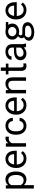

<svg xmlns="http://www.w3.org/2000/svg" viewBox="2030 -2730 914 5015"><g transform="rotate(-90 2487.5 -223.0)"><path d="M514.6 -269C514.6 -430.7 441.4 -538.1 309.6 -538.1C245.6 -538.1 196.3 -514.2 162.1 -472.2C160.2 -469.7 158.2 -467.8 156.7 -465.3L152.8 -528.3H69.3V203.1H159.2V-56.2L161.1 -54.2C196.3 -13.2 246.1 9.8 311 9.8C440.9 9.8 514.6 -103.5 514.6 -258.8ZM424.3 -258.8C424.3 -150.9 383.3 -63.5 287.1 -63.5C241.7 -63.5 209 -78.6 185.5 -102.5C175.3 -113.8 166.5 -126 159.2 -140.1V-384.8C165.5 -397.5 172.9 -409.2 181.6 -419.4C204.6 -446.3 237.8 -463.4 286.1 -463.4C381.8 -463.4 424.3 -377 424.3 -269Z M852.1 9.8C953.1 9.8 1013.2 -37.1 1048.3 -87.9L997.1 -132.8C961.9 -86.9 918 -63 856.9 -63C782.7 -63 730.5 -109.4 708.5 -174.8C701.2 -195.8 697.8 -218.8 697.3 -242.7H1057.6V-285.2C1057.6 -432.6 984.4 -538.1 839.8 -538.1C712.9 -538.1 606.9 -433.6 606.9 -267.6V-247.1C606.9 -99.6 704.6 9.8 852.1 9.8ZM707 -349.1C727.5 -421.4 773.9 -464.8 839.8 -464.8C927.7 -464.8 966.8 -394 968.3 -319.8V-312H700.2C701.7 -325.2 704.1 -337.4 707 -349.1Z M1425.8 -531.7C1418 -534.2 1398.9 -538.1 1385.7 -538.1C1328.6 -538.1 1287.1 -511.7 1258.8 -468.8C1256.8 -465.8 1254.9 -462.9 1253.4 -459.5L1251 -528.3H1164.1V0H1253.9V-366.2C1260.3 -383.3 1269 -398.4 1280.3 -411.1C1302.2 -437 1336.4 -452.1 1380.9 -452.1C1397 -452.1 1409.7 -450.2 1424.8 -448.7Z M1708.5 -63.5C1599.6 -63.5 1565.4 -157.2 1565.4 -254.9V-273.4C1565.4 -370.1 1600.6 -464.8 1708.5 -464.8C1779.8 -464.8 1829.6 -414.6 1833.5 -344.7H1918.9C1915 -459.5 1829.1 -538.1 1709 -538.1C1552.7 -538.1 1476.1 -419.9 1476.1 -273.4V-254.9C1476.1 -108.4 1553.2 9.8 1709 9.8C1821.3 9.8 1915 -68.8 1918.9 -168.9H1833.5C1828.1 -104 1774.4 -63.5 1708.5 -63.5Z M2244.6 9.8C2345.7 9.8 2405.8 -37.1 2440.9 -87.9L2389.6 -132.8C2354.5 -86.9 2310.5 -63 2249.5 -63C2175.3 -63 2123 -109.4 2101.1 -174.8C2093.8 -195.8 2090.3 -218.8 2089.8 -242.7H2450.2V-285.2C2450.2 -432.6 2377 -538.1 2232.4 -538.1C2105.5 -538.1 1999.5 -433.6 1999.5 -267.6V-247.1C1999.5 -99.6 2097.2 9.8 2244.6 9.8ZM2099.6 -349.1C2120.1 -421.4 2166.5 -464.8 2232.4 -464.8C2320.3 -464.8 2359.4 -394 2360.8 -319.8V-312H2092.8C2094.2 -325.2 2096.7 -337.4 2099.6 -349.1Z M2640.6 -528.3H2556.2V0H2645.5V-371.6V-372.1C2667.5 -424.3 2714.8 -463.4 2776.4 -463.4C2844.2 -463.4 2883.8 -433.1 2883.8 -344.2V0H2974.1V-343.3C2974.1 -484.9 2909.7 -538.1 2805.2 -538.1C2742.2 -538.1 2692.9 -512.2 2654.3 -468.8C2650.9 -464.4 2647 -459.5 2643.6 -455.1Z M3333.5 -528.3H3232.4V-659.7H3143.1V-528.3H3050.8V-460H3143.1V-133.8C3143.1 -25.9 3195.8 9.8 3268.6 9.8C3298.3 9.8 3322.8 5.4 3339.4 0L3337.9 -71.3C3327.6 -69.3 3310.5 -65.9 3294.4 -65.9C3260.3 -65.9 3232.4 -77.1 3232.4 -136.2V-460H3333.5Z M3754.9 -44.9C3758.3 -27.8 3761.7 -11.7 3766.1 0H3859.4V-7.3C3847.7 -34.2 3841.3 -75.7 3841.3 -116.2V-361.3C3841.3 -480 3758.8 -538.1 3643.1 -538.1C3515.6 -538.1 3432.6 -460.4 3432.6 -379.9L3522.5 -379.4C3522.5 -429.2 3568.8 -467.3 3638.2 -467.3C3712.4 -467.3 3751.5 -426.8 3751.5 -362.3V-315.9H3660.6C3511.2 -315.9 3420.4 -253.4 3420.4 -145C3420.4 -57.1 3492.2 9.8 3596.2 9.8C3654.3 9.8 3698.7 -11.7 3731.9 -39.6C3739.7 -45.9 3747.1 -52.7 3753.4 -60.1C3753.9 -55.2 3754.4 -50.3 3754.9 -44.9ZM3745.1 -136.2C3722.2 -97.2 3673.3 -65.4 3610.8 -65.4C3546.9 -65.4 3510.3 -104.5 3510.3 -153.8C3510.3 -218.3 3568.4 -255.9 3670.4 -255.9H3751.5V-147.9C3749.5 -144 3747.6 -140.1 3745.1 -136.2Z M4417 -528.3H4244.6C4221.7 -534.7 4196.3 -538.1 4168.9 -538.1C4045.9 -538.1 3959.5 -465.3 3959.5 -364.3V-353.5C3959.5 -306.2 3981 -262.7 4018.6 -231.4C4027.8 -223.1 4038.6 -215.8 4050.3 -209.5C4041.5 -203.1 4033.2 -195.8 4025.4 -187.5C4008.3 -169.4 3996.1 -145.5 3996.1 -113.8C3996.1 -98.6 3999.5 -85 4006.3 -73.7C4011.2 -65.4 4017.1 -58.6 4024.4 -52.7C4007.8 -45.4 3992.7 -35.6 3979.5 -23.9C3950.2 1.5 3930.7 34.7 3930.7 77.6C3930.7 151.4 4008.8 213.9 4155.3 213.9C4320.3 213.9 4415 122.6 4415 46.4C4415 -50.3 4341.8 -97.2 4220.7 -97.2H4134.3C4099.1 -97.2 4072.3 -106.4 4072.3 -139.2C4072.3 -157.2 4079.1 -170.9 4088.4 -181.2C4091.3 -184.6 4094.2 -187.5 4097.7 -189.9C4120.1 -183.6 4144 -180.7 4169.9 -180.7C4293.9 -180.7 4378.9 -258.3 4378.9 -353.5V-364.3C4378.9 -389.6 4374 -413.1 4363.8 -434.1C4358.4 -445.3 4352.1 -455.6 4344.7 -464.8H4418ZM4117.7 -25.4H4216.3C4297.9 -25.4 4325.7 3.9 4325.7 47.9C4325.7 89.4 4266.6 142.6 4155.3 142.6C4061.5 142.6 4018.6 105 4018.6 60.1C4018.6 24.9 4039.6 -6.8 4069.8 -22.5C4074.2 -24.9 4078.6 -26.9 4083 -28.3C4094.2 -26.4 4105.5 -25.4 4117.7 -25.4ZM4049.3 -364.3C4049.3 -418.9 4096.7 -466.3 4168.9 -466.3C4241.2 -466.3 4289.6 -418.9 4289.6 -364.3V-353.5C4289.6 -302.7 4242.2 -252.4 4169.9 -252.4C4096.2 -252.4 4049.3 -302.7 4049.3 -353.5Z M4731.9 9.8C4833 9.8 4893.1 -37.1 4928.2 -87.9L4877 -132.8C4841.8 -86.9 4797.9 -63 4736.8 -63C4662.6 -63 4610.4 -109.4 4588.4 -174.8C4581.1 -195.8 4577.6 -218.8 4577.1 -242.7H4937.5V-285.2C4937.5 -432.6 4864.3 -538.1 4719.7 -538.1C4592.8 -538.1 4486.8 -433.6 4486.8 -267.6V-247.1C4486.8 -99.6 4584.5 9.8 4731.9 9.8ZM4586.9 -349.1C4607.4 -421.4 4653.8 -464.8 4719.7 -464.8C4807.6 -464.8 4846.7 -394 4848.1 -319.8V-312H4580.1C4581.5 -325.2 4584 -337.4 4586.9 -349.1Z"/></g></svg>

Font: Bert Sans
Style: Regular
Weight: 400
Designer: Christian Robertson (Google), Cristiano Sobral
Foundry: Google, Cristiano Sobral
Version: Version 3.101